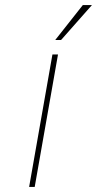

<svg xmlns="http://www.w3.org/2000/svg" viewBox="-20 -738 383 758"><path d="M198 -580 307 -718H343L221 -580ZM95 0 187 -523H209L117 0Z"/></svg>

Font: Tomorrow Thin
Style: Italic
Weight: 250
Italic angle: -10°
Designer: Tony de Marco, Monica Rizzolli
Foundry: Just in Type
Version: Version 2.002